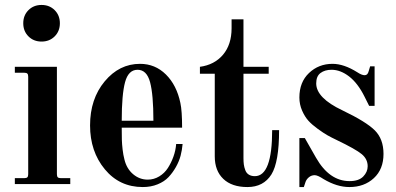

<svg xmlns="http://www.w3.org/2000/svg" viewBox="-20 -744 1602 776"><path d="M95 -597Q74 -618 74 -650Q74 -682 95 -703Q116 -724 148 -724Q180 -724 201 -703Q222 -682 222 -650Q222 -618 201 -597Q180 -576 148 -576Q116 -576 95 -597ZM40 0V-24H78Q87 -24 90.5 -27.5Q94 -31 94 -40V-434Q94 -443 90.5 -446.5Q87 -450 78 -450H40V-474H210V-40Q210 -31 213.5 -27.5Q217 -24 226 -24H264V0Z M344 -237Q344 -344 403 -415Q462 -486 546 -486Q607 -486 650.5 -443Q694 -400 709 -328Q716 -296 716 -228H472Q472 -196 472.5 -179Q473 -162 475.5 -140Q478 -118 483 -99Q492 -62 518 -40Q544 -18 577 -18Q602 -18 623.5 -31Q645 -44 658.5 -65Q672 -86 681 -111Q690 -136 692 -162H718Q716 -138 710 -115Q704 -92 691 -69Q678 -46 661 -28Q644 -10 617 1Q590 12 557 12Q463 12 403.5 -60Q344 -132 344 -237ZM472 -256H600Q600 -362 586.5 -412Q573 -462 536 -462Q499 -462 485.5 -412Q472 -362 472 -256Z M788 -446V-474Q847 -482 881.5 -523Q916 -564 916 -630V-666H964V-474H1066V-446H964V-105Q964 -90 965.5 -79Q967 -68 971.5 -56Q976 -44 986 -38Q996 -32 1010 -32Q1080 -32 1080 -218H1108Q1108 -89 1077 -39Q1045 12 980 12Q917 12 882.5 -21Q848 -54 848 -112V-446Z M1190 12V-186H1212L1257 -107Q1311 -12 1393 -12Q1430 -12 1448 -30.5Q1466 -49 1466 -72Q1466 -101 1442 -121Q1418 -141 1341 -178Q1318 -189 1303 -197.5Q1288 -206 1264.5 -223Q1241 -240 1226.5 -256Q1212 -272 1201 -297Q1190 -322 1190 -350Q1190 -412 1229 -449Q1268 -486 1324 -486Q1370 -486 1424 -452Q1442 -440 1454 -440Q1466 -440 1470 -456L1476 -476H1494V-316H1472L1453 -354Q1426 -408 1391 -435Q1356 -462 1320 -462Q1293 -462 1275.5 -449Q1258 -436 1258 -407Q1258 -348 1364 -298Q1460 -252 1495 -217Q1530 -182 1530 -122Q1530 -60 1491 -24Q1452 12 1392 12Q1342 12 1288 -20Q1264 -36 1252 -36Q1239 -36 1229 -28Q1219 -20 1215 -9L1208 12Z"/></svg>

Font: Old Standard TT
Style: Bold
Weight: 700
Designer: Alexey Kryukov <alexios@thessalonica.org.ru>
Version: Version 2.2